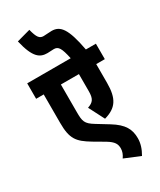

<svg xmlns="http://www.w3.org/2000/svg" viewBox="-246 -976 971 1162"><g transform="rotate(-30 240.0 -395.0)"><path d="M480 -514V-622H410C380 -784 345 -823 286 -823C267 -823 246 -820 229 -820C201 -820 188 -837 173 -896L78 -870C108 -741 147 -719 198 -719C212 -719 231 -721 243 -721C274 -721 287 -701 304 -622H0V-514H53V-315C53 -204 79 -171 164 -120L239 -76C283 -49 294 -29 294 2C294 22 287 41 273 61L382 106C403 70 414 36 414 0C414 -62 391 -107 313 -155L233 -204C177 -238 173 -257 173 -322V-514H299V-395C299 -342 286 -324 245 -310L301 -201C387 -225 420 -273 420 -383V-514Z"/></g></svg>

Font: Noto Sans Devanagari ExtraCondensed
Style: Bold
Weight: 700
Width: 2
Designer: Jelle Bosma - Monotype Design Team
Foundry: Monotype Imaging Inc.
Version: Version 2.004